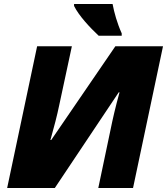

<svg xmlns="http://www.w3.org/2000/svg" viewBox="-20 -947 841 967"><path d="M477 -767H593V-779C570 -830 555 -884 547 -927H353V-917C377 -868 433 -808 477 -767ZM16 0H256L578 -482H582C561 -406 548 -349 537 -295L475 0H650L801 -714H561L238 -242H234C252 -306 268 -367 278 -416L342 -714H167Z"/></svg>

Font: Noto Sans UI Black
Style: Italic
Weight: 900
Italic angle: -372°
Designer: Monotype Design Team
Foundry: Monotype Imaging Inc.
Version: Version 1.901